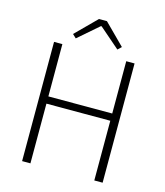

<svg xmlns="http://www.w3.org/2000/svg" viewBox="-122 -932 883 1025"><g transform="rotate(15 319.5 -419.5)"><path d="M97 0V-659H143V-370H496V-659H542V0H496V-330H143V0ZM184 -726 297 -839H341L454 -726L434 -707L321 -805H317L204 -707Z"/></g></svg>

Font: Giro Light
Style: Regular
Weight: 300
Designer: Paul D. Hunt
Foundry: Adobe Systems Incorporated
Version: Version 1.000;PS 1.0;hotconv 1.0.88;makeotf.lib2.5.647800